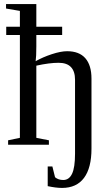

<svg xmlns="http://www.w3.org/2000/svg" viewBox="-20 -714 523 947"><path d="M10.7 -582H78.1V-660.2L9.8 -671.9V-693.8H159.2V-582H286.6V-541.5H159.2V-485.4Q159.2 -434.6 155.8 -412.1Q190.9 -432.1 235.6 -446.8Q280.3 -461.4 311 -461.4Q370.6 -461.4 400.9 -426.8Q431.2 -392.1 431.2 -326.2V19Q431.2 114.3 394.3 163.6Q357.4 212.9 286.1 212.9Q255.9 212.9 215.3 204.1V106.9H238.3L251.5 160.2Q267.6 173.8 292 173.8Q320.8 173.8 335.4 143.1Q350.1 112.3 350.1 43.9V-320.3Q350.1 -404.3 269 -404.3Q223.1 -404.3 159.2 -390.1V-34.2L221.2 -22V0H20V-22L78.1 -34.2V-541.5H10.7Z"/></svg>

Font: Liberation Serif
Style: Regular
Weight: 400
Designer: Steve Matteson
Foundry: Ascender Corporation
Version: Version 2.1.5